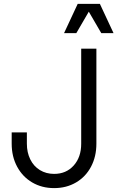

<svg xmlns="http://www.w3.org/2000/svg" viewBox="-20 -950 603 986"><path d="M40 -212V-270H118V-212Q118 -167 135.5 -131.5Q153 -96 185 -76.5Q217 -57 258 -57Q320 -57 358.5 -100Q397 -143 397 -212V-700H475V-212Q475 -146 447.5 -94Q420 -42 370.5 -13Q321 16 258 16Q195 16 145.5 -13Q96 -42 68 -94Q40 -146 40 -212ZM379 -930H493L563 -780H500L436 -890L372 -780H309Z"/></svg>

Font: Uncut Sans Variable
Style: Regular
Weight: 400
Designer: Kasper Nordkvist
Foundry: UNCUT.wtf
Version: Version 1.304;Glyphs 3.2 (3246)